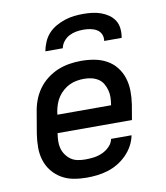

<svg xmlns="http://www.w3.org/2000/svg" viewBox="-84 -810 767 887"><g transform="rotate(-10 300.0 -366.0)"><path d="M252 8Q221 8 190.5 2.5Q160 -3 134.5 -18Q109 -33 90.5 -56Q72 -79 63 -107.5Q54 -136 54 -167.5Q54 -199 59 -231L76 -331Q80 -358 90 -385Q100 -412 117 -436Q134 -460 158 -478.5Q182 -497 208.5 -508Q235 -519 263 -523.5Q291 -528 318 -528Q350 -528 380.5 -522.5Q411 -517 437.5 -502.5Q464 -488 482.5 -464.5Q501 -441 510 -412.5Q519 -384 519.5 -352.5Q520 -321 515 -289L503 -218H154V-217Q151 -199 150.5 -181Q150 -163 154.5 -146.5Q159 -130 169 -116Q179 -102 192.5 -92.5Q206 -83 223.5 -79.5Q241 -76 260 -76Q279 -76 299 -78.5Q319 -81 338.5 -89.5Q358 -98 373.5 -113.5Q389 -129 393 -149H489Q484 -124 471.5 -101Q459 -78 440 -59Q421 -40 398.5 -26.5Q376 -13 351.5 -5.5Q327 2 302 5Q277 8 252 8ZM168 -302H420V-303Q423 -321 423.5 -338.5Q424 -356 419.5 -372.5Q415 -389 406.5 -403.5Q398 -418 384 -427Q370 -436 353 -440Q336 -444 318 -444Q301 -444 283.5 -441Q266 -438 250 -430.5Q234 -423 219.5 -410.5Q205 -398 195 -383Q185 -368 179 -351Q173 -334 170 -317ZM164 -600Q168 -621 177 -642.5Q186 -664 201.5 -681Q217 -698 237.5 -709.5Q258 -721 279.5 -728Q301 -735 323 -737.5Q345 -740 366 -740Q387 -740 408 -737.5Q429 -735 448.5 -728Q468 -721 484.5 -709.5Q501 -698 511.5 -681Q522 -664 524 -642.5Q526 -621 522 -600H440Q443 -617 436.5 -631.5Q430 -646 416.5 -654Q403 -662 387 -665Q371 -668 354 -668Q337 -668 320 -665Q303 -662 287.5 -654Q272 -646 260.5 -631.5Q249 -617 246 -600Z"/></g></svg>

Font: Iosevka Aile Medium Oblique
Style: Regular
Weight: 500
Italic angle: -9°
Designer: Belleve Invis
Foundry: Belleve Invis
Version: Version 31.1.0; ttfautohint (v1.8.4)